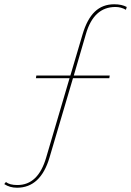

<svg xmlns="http://www.w3.org/2000/svg" viewBox="-123 -755 616 903"><path d="M414.1 -734.9Q449.7 -734.9 473.1 -722.2L469.2 -709Q446.3 -722.2 419.9 -722.2Q317.4 -722.2 280.8 -594.2L224.1 -399.9H393.1L391.1 -387.2H220.2L109.9 -14.2Q67.9 127.9 -43 127.9Q-77.1 127.9 -103 110.8L-95.2 101.1Q-77.6 115.2 -41 115.2Q56.6 115.2 94.2 -14.2L204.1 -387.2H45.9L47.9 -399.9H208L265.1 -592.8Q286.6 -665.5 323 -700.2Q359.4 -734.9 414.1 -734.9Z"/></svg>

Font: Human Sans Thin
Style: Italic
Weight: 100
Italic angle: -8°
Designer: Tim Radville
Foundry: Continuum
Version: Version 1.000;FEAKit 1.0